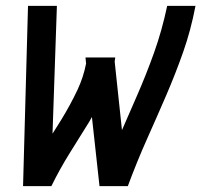

<svg xmlns="http://www.w3.org/2000/svg" viewBox="-20 -638 690 658"><path d="M553 -618H650Q634 -534 607.5 -459Q581 -384 549.5 -311Q518 -238 484 -162Q450 -86 418 0H321L295 -237Q290 -229 286 -221Q253 -168 219 -113.5Q185 -59 156 0H59L76 -618H175L160 -180Q174 -203 189 -226Q221 -278 246 -331Q266 -374 275 -420L273 -441H375Q374 -434 373 -427L398 -192Q424 -251 449 -309Q481 -382 508 -457.5Q535 -533 553 -618Z"/></svg>

Font: Victor Mono Thin
Style: Bold Italic
Weight: 700
Italic angle: -12°
Monospace: yes
Version: Version 1.561;gftools[0.9.30]